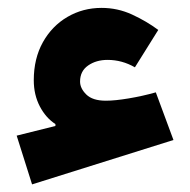

<svg xmlns="http://www.w3.org/2000/svg" viewBox="-20 -472 489 494"><path d="M66.9 -265.6Q66.9 -321.3 90.3 -363.3Q113.8 -405.3 153.6 -428.5Q193.4 -451.7 241.2 -451.7Q282.7 -451.7 319.8 -434.6Q356.9 -417.5 387.2 -395L327.1 -298.8Q293.9 -317.9 256.8 -317.9Q227.5 -317.9 206.8 -303.5Q186 -289.1 186 -262.2Q186 -244.6 202.1 -228.8Q218.3 -212.9 252.4 -212.9Q275.9 -212.9 311 -218.8Q346.2 -224.6 380.9 -234.4L426.3 -111.8L62.5 2.4L22.9 -123L122.6 -147.9V-152.8Q98.1 -168.5 82.5 -198.2Q66.9 -228 66.9 -265.6Z"/></svg>

Font: Estedad-FD ExtraBold
Style: Regular
Weight: 800
Designer: Amin Abedi
Version: Version 7.3